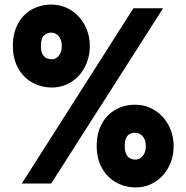

<svg xmlns="http://www.w3.org/2000/svg" viewBox="-20 -799 812 836"><path d="M36 -599Q36 -655 58.5 -696Q81 -737 119 -758Q157 -779 203 -779Q250 -779 288.5 -755Q327 -731 349 -689.5Q371 -648 371 -598Q371 -549 349.5 -507.5Q328 -466 290 -442Q252 -418 206 -418Q160 -418 121 -439.5Q82 -461 59 -502Q36 -543 36 -599ZM203 0H75L561 -763H690ZM249 -598Q249 -627 235.5 -642Q222 -657 203 -657Q184 -657 171 -644Q158 -631 158 -599Q158 -541 206 -541Q225 -541 237 -557.5Q249 -574 249 -598ZM401 -164Q401 -220 423.5 -260.5Q446 -301 484 -322Q522 -343 568 -343Q615 -343 653.5 -319Q692 -295 714 -253.5Q736 -212 736 -162Q736 -113 714.5 -72Q693 -31 655 -7Q617 17 571 17Q525 17 486 -4.5Q447 -26 424 -67Q401 -108 401 -164ZM615 -162Q615 -191 601 -206Q587 -221 568 -221Q523 -221 523 -164Q523 -104 571 -104Q589 -104 602 -120.5Q615 -137 615 -162Z"/></svg>

Font: Open Sauce Sans Black
Style: Regular
Weight: 900
Designer: Alfredo Marco Pradil
Foundry: Creative Sauce Fz LLC
Version: Version 1.477